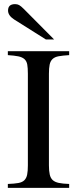

<svg xmlns="http://www.w3.org/2000/svg" viewBox="-20 -910 373 930"><path d="M115 -553Q115 -581 112 -597.5Q109 -614 98.5 -623.5Q88 -633 69 -637Q50 -641 18 -643V-662H315V-643Q283 -641 264 -637.5Q245 -634 234.5 -624Q224 -614 220.5 -597Q217 -580 217 -553V-109Q217 -82 221 -64.5Q225 -47 235.5 -37.5Q246 -28 265 -24Q284 -20 315 -19V0H18V-19Q49 -20 68.5 -23.5Q88 -27 98 -37Q108 -47 111.5 -64Q115 -81 115 -109ZM202 -719 48 -816Q19 -835 19 -859Q19 -890 53 -890Q64 -890 72.5 -885.5Q81 -881 95 -867L242 -719Z"/></svg>

Font: Klingon pIqaD HaSta
Style: Regular
Weight: 400
Width: 0
Designer: Mike Neff (qa'vaj)
Foundry: Mike Neff and Michael Everson
Version: Version 2.003